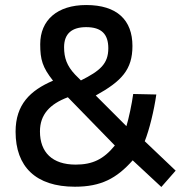

<svg xmlns="http://www.w3.org/2000/svg" viewBox="-20 -726 740 764"><path d="M323 -706C208 -706 140 -646 140 -550C140 -489 149 -458 191 -405C100 -366 42 -310 42 -202C42 -63 122 17 278 17C382 17 444 -16 508 -88L622 18L679 -47L556 -164C574 -209 593 -286 602 -350L510 -352C505 -314 492 -253 483 -224L361 -346C464 -403 507 -449 507 -543C507 -646 446 -706 323 -706ZM281 -71C188 -71 139 -120 139 -203C139 -270 178 -312 250 -339L437 -147C392 -92 348 -71 281 -71ZM235 -538C235 -593 267 -618 323 -618C384 -618 411 -590 411 -534C411 -472 378 -444 302 -406L279 -429C246 -464 235 -496 235 -538Z"/></svg>

Font: TitilliumText22L
Style: 600 wt
Weight: 600
Designer: Campivisivi
Foundry: Campivisivi
Version: 1.000